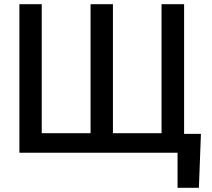

<svg xmlns="http://www.w3.org/2000/svg" viewBox="-20 -727 1008 914"><path d="M926.8 167H825.2V0H72.3V-707H178.7V-92.8H411.1V-707H517.6V-92.8H749V-707H856.4V-89.8H936.5Z"/></svg>

Font: WEMIX Pretendard Medium
Style: Regular
Weight: 500
Designer: Base glyphs from Inter by Rasmus Andersson; Hangeul glyphs from Noto Sans CJK(Source Han Sans) by Jang Soo-young and Kan
Foundry: Kil Hyung-jin
Version: Version 1.000